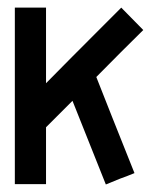

<svg xmlns="http://www.w3.org/2000/svg" viewBox="-20 -491 411 511"><path d="M102.5 -320.3V-269.5Q141.6 -309.6 302.7 -470.7L361.3 -411.1Q303.7 -354.5 236.3 -286.1Q269.5 -201.2 337.9 -30.3Q319.3 -22.5 299.8 -15.6L261.7 0Q232.4 -74.2 172.9 -222.7L102.5 -152.3V-1H19.5V-470.7H102.5Z"/></svg>

Font: mr_KirucoupageG
Style: Regular
Weight: 400
Designer: Jan Henkel
Version: Version 1.00 May 25, 2020, initial release